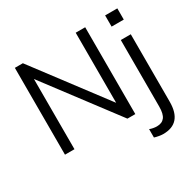

<svg xmlns="http://www.w3.org/2000/svg" viewBox="-193 -918 1371 1350"><g transform="rotate(-30 492.5 -243.5)"><path d="M88 0V-705H153L582 -136V-705H659V0H595L165 -570V0ZM822 -616V-707H921V-616ZM760 220Q746 220 725 216.5Q704 213 690 208V140Q702 145 718 148Q734 151 748 151Q790 151 810.5 124.5Q831 98 831 38V-502H912V46Q912 220 760 220Z"/></g></svg>

Font: Mulish
Style: Regular
Weight: 400
Designer: Vernon Adams
Foundry: Vernon Adams
Version: Version 3.603; ttfautohint (v1.8.3)